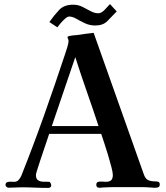

<svg xmlns="http://www.w3.org/2000/svg" viewBox="-20 -915 814 941"><path d="M463 -297Q435 -382 405.5 -466Q376 -550 349 -635Q320 -550 291.5 -466Q263 -382 234 -297ZM763 -10Q763 5 744 5Q738 5 732 5Q726 5 719 4Q694 2 667.5 2Q641 2 615 2Q582 2 549 2Q516 2 482 4Q478 5 474 5Q470 5 466 5Q452 5 452 -9Q452 -21 460.5 -23.5Q469 -26 480 -25Q491 -24 498 -24Q516 -24 524.5 -31.5Q533 -39 533 -58Q533 -69 526 -96.5Q519 -124 509 -157Q499 -190 489.5 -218.5Q480 -247 476 -259H221Q219 -253 212 -232Q205 -211 195.5 -183Q186 -155 177 -128Q168 -101 162 -81.5Q156 -62 156 -58Q156 -39 166 -32Q176 -25 191 -24.5Q206 -24 220 -24Q225 -24 228 -17.5Q231 -11 231 -6Q231 0 226.5 3Q222 6 217 6Q184 6 151.5 4.5Q119 3 87 3Q71 3 55 4Q39 5 22 5Q17 5 12 1Q7 -3 7 -8Q7 -19 15 -22Q23 -25 33.5 -24.5Q44 -24 51 -24Q64 -24 72.5 -34.5Q81 -45 85 -55Q144 -203 197 -352.5Q250 -502 300 -653Q304 -664 310 -684Q316 -704 316 -714Q316 -720 313.5 -724.5Q311 -729 311 -733Q311 -737 321 -739Q331 -741 342 -742Q353 -743 356 -743Q377 -746 397.5 -749Q418 -752 439 -754L684 -63Q692 -39 705.5 -32.5Q719 -26 742 -26Q751 -26 757 -23.5Q763 -21 763 -10ZM552 -859Q528 -834 506.5 -812Q485 -790 447 -790Q420 -790 396.5 -801Q373 -812 354 -823Q335 -834 319 -834Q311 -834 299 -823.5Q287 -813 276.5 -800.5Q266 -788 261 -781L222 -807Q245 -840 269.5 -866Q294 -892 338 -892Q363 -892 384 -881.5Q405 -871 424 -860.5Q443 -850 462 -850Q477 -850 493.5 -867.5Q510 -885 519 -895Z"/></svg>

Font: Kaisei Decol
Style: Bold
Weight: 700
Designer: Font-Kai, 金井和夫
Foundry: KAZUO KANAI
Version: Version 5.003